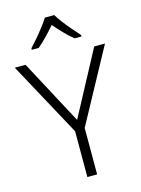

<svg xmlns="http://www.w3.org/2000/svg" viewBox="-138 -1025 812 1102"><g transform="rotate(-15 268.0 -473.5)"><path d="M268 -332 472 -714H536L298 -276V0H240V-272L0 -714H64ZM297 -947Q309 -926 330 -898.5Q351 -871 374.5 -844Q398 -817 416 -797V-788H375Q348 -810 320 -839Q292 -868 268 -896Q244 -868 216.5 -839.5Q189 -811 162 -788H121V-797Q140 -817 163 -844Q186 -871 207 -898.5Q228 -926 241 -947Z"/></g></svg>

Font: Noto Sans Devanagari Light
Style: Regular
Weight: 300
Version: Version 2.003